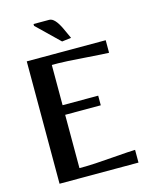

<svg xmlns="http://www.w3.org/2000/svg" viewBox="-120 -882 755 959"><g transform="rotate(-15 258.0 -402.0)"><path d="M147.9 -794.9V-804.2H229Q257.3 -804.2 286.1 -743.2L311 -689L263.2 -683.1ZM66.9 -632.8H475.1V-567.9Q456.5 -567.9 352.3 -575.4Q248 -583 215.8 -583H183.1V-375H367.2V-325.2H183.1V-49.8H215.8Q248 -49.8 352.3 -57.9Q456.5 -65.9 475.1 -65.9V0H66.9Z"/></g></svg>

Font: Resagokr
Style: Bold
Weight: 600
Designer: gluk
Foundry: gluk
Version: Version 0.95